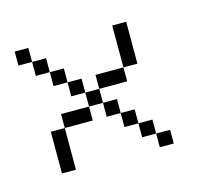

<svg xmlns="http://www.w3.org/2000/svg" viewBox="-49 -271 341 324"><g transform="rotate(-15 122.0 -109.5)"><path d="M194.8 0V-23.9H219.2V0ZM170.4 -23.9V-48.3H194.8V-23.9ZM23.9 0V-72.8H48.3V0ZM146 -48.3V-72.8H170.4V-48.3ZM48.3 -72.8V-97.2H97.2V-72.8ZM121.6 -72.8V-97.2H146V-72.8ZM97.2 -97.2V-121.6H121.6V-97.2ZM72.8 -121.6V-146H97.2V-121.6ZM121.6 -121.6V-146H170.4V-121.6ZM48.3 -146V-170.4H72.8V-146ZM23.9 -170.4V-194.8H48.3V-170.4ZM0 -194.8V-219.2H23.9V-194.8ZM170.4 -146V-219.2H194.8V-146Z"/></g></svg>

Font: FS Mondwest Regular
Style: Regular
Weight: 400
Designer: NZWStudios2024
Foundry: https://fontstruct.com
Version: Version 1.0